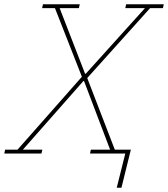

<svg xmlns="http://www.w3.org/2000/svg" viewBox="-63 -718 786 898"><path d="M523 0H358L362 -18H452L330 -339H327L44 -18H135L131 0H-43L-39 -18H19L320 -359L194 -680H134L138 -698H310L306 -680H216L335 -373H338L615 -680H523L527 -698H703L699 -680H639L345 -353L474 -18H549L505 160H483Z"/></svg>

Font: IBM Plex Serif Thin
Style: Italic
Weight: 100
Italic angle: -14°
Designer: Mike Abbink, Paul van der Laan, Pieter van Rosmalen
Foundry: Bold Monday
Version: Version 3.001